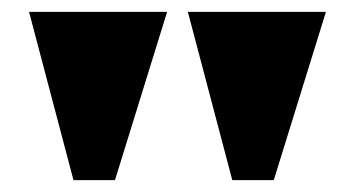

<svg xmlns="http://www.w3.org/2000/svg" viewBox="-20 -736 599 324"><path d="M297 -716H530L442 -432H372ZM29 -716H262L174 -432H104Z"/></svg>

Font: Danfo
Style: Regular
Weight: 400
Version: Version 1.000;Glyphs 3.2 (3236)